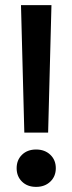

<svg xmlns="http://www.w3.org/2000/svg" viewBox="-20 -720 283 750"><path d="M62 -700H181L168 -202H75ZM45 -63Q45 -95 66 -115.5Q87 -136 121 -136Q155 -136 176.5 -115.5Q198 -95 198 -63Q198 -31 176.5 -10.5Q155 10 121 10Q87 10 66 -10.5Q45 -31 45 -63Z"/></svg>

Font: Sarabun Medium
Style: Regular
Weight: 500
Designer: Suppakit Chalermlarp | Katatrad Co.,Ltd.
Foundry: Cadson Demak Co.,Ltd.
Version: Version 1.000; ttfautohint (v1.6)